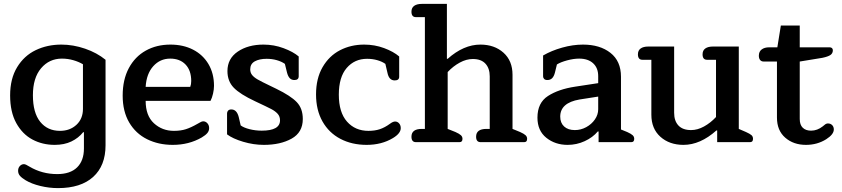

<svg xmlns="http://www.w3.org/2000/svg" viewBox="-20 -730 4323 986"><path d="M112 196Q92 184 82.5 173Q73 162 73 147Q73 132 82 122.5Q91 113 103 113Q108 113 115 116.5Q122 120 132 126Q196 164 274 164Q341 164 376 129.5Q411 95 411 33V-51H407Q383 -21 346.5 -3.5Q310 14 261 14Q198 14 146.5 -13.5Q95 -41 63.5 -98Q32 -155 32 -240Q32 -326 68 -385Q104 -444 163.5 -472.5Q223 -501 295 -501Q356 -501 417 -480Q478 -459 522 -423V16Q522 121 458.5 178.5Q395 236 278 236Q232 236 187 225Q142 214 112 196ZM406 -171V-400Q384 -413 356 -421Q328 -429 298 -429Q233 -429 191 -379.5Q149 -330 149 -241Q149 -151 186.5 -104.5Q224 -58 288 -58Q339 -58 372.5 -89Q406 -120 406 -171Z M610 -239Q610 -321 641.5 -380Q673 -439 728.5 -470Q784 -501 855 -501Q921 -501 971.5 -475Q1022 -449 1050.5 -401Q1079 -353 1079 -289Q1079 -271 1074 -249Q1069 -227 1061 -212H728Q728 -136 770.5 -97Q813 -58 873 -58Q908 -58 934.5 -66.5Q961 -75 994 -94Q998 -96 1007.5 -101.5Q1017 -107 1023 -107Q1036 -107 1045 -97Q1054 -87 1054 -72Q1054 -58 1045 -47Q1036 -36 1016 -24Q950 14 867 14Q794 14 735.5 -15Q677 -44 643.5 -101Q610 -158 610 -239ZM957 -284Q962 -297 962 -314Q962 -368 933 -398.5Q904 -429 854 -429Q802 -429 767 -390Q732 -351 728 -284Z M1146 -40V-148Q1146 -156 1151.5 -162Q1157 -168 1168 -168Q1196 -168 1206 -129L1216 -86Q1232 -74 1262 -66.5Q1292 -59 1324 -59Q1418 -59 1418 -112Q1418 -132 1406 -145.5Q1394 -159 1373 -170Q1352 -181 1290 -210Q1213 -246 1180.5 -279.5Q1148 -313 1148 -365Q1148 -429 1201 -465Q1254 -501 1333 -501Q1387 -501 1436.5 -482.5Q1486 -464 1514 -440V-337Q1514 -329 1508.5 -324Q1503 -319 1492 -319Q1477 -319 1468 -328.5Q1459 -338 1454 -357L1443 -402Q1426 -414 1401.5 -421Q1377 -428 1349 -428Q1312 -428 1288.5 -415Q1265 -402 1265 -374Q1265 -357 1274.5 -345Q1284 -333 1303 -322Q1322 -311 1366 -290L1399 -274Q1473 -238 1504 -205.5Q1535 -173 1535 -119Q1535 -50 1477.5 -18Q1420 14 1335 14Q1282 14 1228.5 -2Q1175 -18 1146 -40Z M1603 -245Q1603 -327 1636.5 -385Q1670 -443 1726 -472Q1782 -501 1850 -501Q1904 -501 1952.5 -483Q2001 -465 2030 -440V-336Q2030 -317 2007 -317Q1978 -317 1970 -355L1959 -402Q1942 -414 1917.5 -421Q1893 -428 1865 -428Q1801 -428 1760.5 -381Q1720 -334 1720 -244Q1720 -153 1762 -105.5Q1804 -58 1872 -58Q1905 -58 1930.5 -66.5Q1956 -75 1982 -94Q1998 -106 2009 -106Q2021 -106 2029.5 -96.5Q2038 -87 2038 -72Q2038 -45 1998 -21Q1940 14 1863 14Q1787 14 1728 -17Q1669 -48 1636 -106.5Q1603 -165 1603 -245Z M2093 -28Q2093 -68 2146 -68H2162V-642H2116Q2093 -642 2093 -670Q2093 -690 2107 -700Q2121 -710 2146 -710H2275V-428H2279Q2361 -501 2447 -501Q2519 -501 2565.5 -459.5Q2612 -418 2612 -346V-68L2651 -52Q2671 -43 2679 -35.5Q2687 -28 2687 -17Q2687 0 2672 0H2448Q2425 0 2425 -28Q2425 -68 2478 -68H2495V-338Q2495 -379 2473 -403Q2451 -427 2408 -427Q2375 -427 2341 -408.5Q2307 -390 2279 -360V-68L2319 -52Q2339 -43 2347 -35.5Q2355 -28 2355 -17Q2355 0 2340 0H2116Q2093 0 2093 -28Z M2740 -126Q2740 -202 2794 -237Q2848 -272 2934 -285L3052 -303V-339Q3052 -381 3026 -405Q3000 -429 2954 -429Q2926 -429 2892.5 -420Q2859 -411 2840 -399L2830 -358Q2825 -338 2815.5 -328.5Q2806 -319 2791 -319Q2780 -319 2774.5 -324.5Q2769 -330 2769 -338V-445Q2812 -470 2867 -485.5Q2922 -501 2974 -501Q3061 -501 3115 -458.5Q3169 -416 3169 -336V-65L3201 -52Q3221 -43 3229 -35.5Q3237 -28 3237 -17Q3237 0 3222 0H3054V-55H3050Q3024 -24 2982.5 -5Q2941 14 2895 14Q2831 14 2785.5 -22.5Q2740 -59 2740 -126ZM3052 -169V-234L2956 -219Q2857 -202 2857 -131Q2857 -99 2877 -80.5Q2897 -62 2932 -62Q2963 -62 2990.5 -77Q3018 -92 3035 -116.5Q3052 -141 3052 -169Z M3325 -141V-423H3279Q3256 -423 3256 -451Q3256 -471 3270 -481Q3284 -491 3309 -491H3442V-151Q3442 -109 3464 -85.5Q3486 -62 3529 -62Q3562 -62 3595.5 -80.5Q3629 -99 3657 -129V-423H3611Q3588 -423 3588 -451Q3588 -471 3602 -481Q3616 -491 3641 -491H3774V-68L3811 -52Q3831 -43 3839 -36Q3847 -29 3847 -17Q3847 0 3832 0H3663V-60H3659Q3576 14 3490 14Q3418 14 3371.5 -27.5Q3325 -69 3325 -141Z M3970 -126V-414H3902Q3890 -414 3883.5 -422Q3877 -430 3877 -444Q3877 -465 3891.5 -476Q3906 -487 3930 -487H3972L3990 -599H4087V-487H4241Q4248 -487 4252.5 -483Q4257 -479 4257 -472Q4257 -456 4244.5 -447.5Q4232 -439 4203 -433L4087 -414V-119Q4087 -89 4102.5 -74Q4118 -59 4145 -59Q4177 -59 4205 -81Q4208 -83 4215.5 -89.5Q4223 -96 4232 -96Q4245 -96 4253.5 -87.5Q4262 -79 4262 -65Q4262 -40 4223 -15Q4177 14 4119 14Q4055 14 4012.5 -23Q3970 -60 3970 -126Z"/></svg>

Font: Maitree Semibold
Style: Regular
Weight: 600
Designer: CadsonDemak Team
Foundry: CadsonDemak
Version: Version 1.000